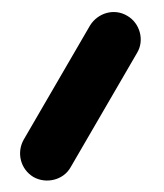

<svg xmlns="http://www.w3.org/2000/svg" viewBox="-20 -159 278 325"><path d="M36.6 140.6C58.1 152.8 87.4 146 99.6 124L211.9 -69.3C225.1 -90.8 216.8 -120.1 195.3 -132.3C173.3 -145.5 145.5 -137.2 132.3 -115.7L20 77.6C7.8 99.6 14.6 127.4 36.6 140.6Z"/></svg>

Font: Mikhak Medium
Style: Regular
Weight: 500
Designer: Amin Abedi
Version: Version 3.2